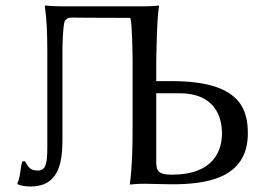

<svg xmlns="http://www.w3.org/2000/svg" viewBox="-20 -668 957 698"><path d="M205 -645C171 -645 144 -648 144 -648L143 -645C150 -596 152 -550 152 -475V-133C152 -71 146 -48 117 -48C88 -48 82 -63 71 -82L61 -81C53 -54 54 -21 43 -2L45 2C52 6 70 10 90 10C168 10 207 -36 207 -154V-482C207 -499 208 -567 215 -591C222 -600 226 -604 241 -604C241 -604 320 -603 454 -603C461 -579 462 -462 462 -445V-200C462 -125 460 -54 452 0L453 3C453 3 473 0 507 0C536 0 567 2 603 2C724 2 881 -16 881 -183C881 -272 852 -373 606 -373H548V-445C550 -520 550 -592 558 -645L557 -648C557 -648 540 -645 502 -645ZM548 -329H633C761 -329 787 -243 787 -183C787 -121 757 -33 605 -33C550 -33 548 -51 548 -84Z"/></svg>

Font: Libertinus Sans
Style: Regular
Weight: 400
Designer: Philipp H. Poll, Khaled Hosny
Foundry: Caleb Maclennan
Version: Version 7.050;RELEASE